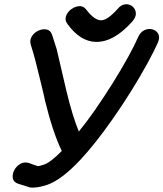

<svg xmlns="http://www.w3.org/2000/svg" viewBox="-20 -857 757 889"><path d="M119 11Q149 15 198 -1Q265 -24 353 -118Q421 -191 501 -305Q546 -369 588 -436.5Q630 -504 662.5 -563.5Q695 -623 712 -662Q721 -685 712.5 -700.5Q704 -716 686 -721Q668 -726 649 -717.5Q630 -709 619 -684Q604 -649 573.5 -593.5Q543 -538 503 -474Q463 -410 420 -348Q382 -293 345 -248Q316 -318 288 -434L273 -498L257 -567L242 -631Q231 -667 221 -696Q214 -717 195.5 -720.5Q177 -724 157.5 -715Q138 -706 127 -688Q116 -670 123 -648Q135 -611 145 -572L170 -471Q185 -410 188 -393Q224 -245 266 -158Q214 -105 184 -95Q161 -87 154 -88Q151 -89 136.5 -94Q122 -99 115 -102Q92 -109 73.5 -98Q55 -87 45.5 -68Q36 -49 39.5 -31Q43 -13 65 -6Q114 10 119 11ZM425 -663Q508 -662 593 -758Q611 -779 609 -797.5Q607 -816 593 -827.5Q579 -839 559.5 -837Q540 -835 523 -814Q477 -763 448 -763Q417 -763 379 -813Q366 -830 346.5 -828.5Q327 -827 309.5 -814Q292 -801 285.5 -782Q279 -763 293 -745Q352 -664 425 -663Z"/></svg>

Font: Balsamiq Sans
Style: Italic
Weight: 400
Italic angle: -12°
Designer: Michael Angeles
Foundry: Balsamiq SRL
Version: Version 1.020; ttfautohint (v1.8.4.7-5d5b);gftools[0.9.26]